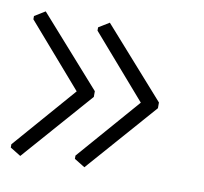

<svg xmlns="http://www.w3.org/2000/svg" viewBox="-61 -456 491 463"><g transform="rotate(10 184.5 -225.0)"><path d="M323 -233V-219L173 -48L147 -64V-72L280 -225L147 -378V-386L173 -402ZM166 -233V-219L16 -48L-10 -64V-72L123 -225L-10 -378V-386L16 -402Z"/></g></svg>

Font: Luna Sans Light
Style: Regular
Weight: 300
Designer: Juan Pablo del Peral
Foundry: Huerta Tipografica
Version: Version 2.001; ttfautohint (v1.5)